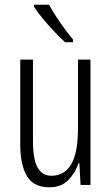

<svg xmlns="http://www.w3.org/2000/svg" viewBox="-20 -785 472 815"><path d="M364 -532V0H322L317 -92H313Q299 -50 269.5 -20Q240 10 189 10Q123 10 94.5 -37.5Q66 -85 66 -173V-532H120V-185Q120 -109 139.5 -74Q159 -39 198 -39Q254 -39 282.5 -88Q311 -137 311 -240V-532ZM188 -765Q209 -727 236.5 -687.5Q264 -648 290 -617V-606H256Q236 -624 211 -650.5Q186 -677 162.5 -705Q139 -733 124 -757V-765Z"/></svg>

Font: Noto Sans Ethiopic ExtraCondensed Light
Style: Regular
Weight: 300
Width: 2
Designer: Monotype Design Team
Foundry: Monotype Imaging Inc.
Version: Version 2.102; ttfautohint (v1.8.4.7-5d5b)